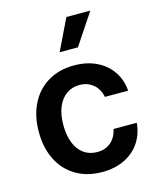

<svg xmlns="http://www.w3.org/2000/svg" viewBox="-120 -885 807 980"><g transform="rotate(-15 283.5 -395.0)"><path d="M299 10.7Q218.8 10.7 159.4 -24.9Q100.1 -60.4 68.7 -124.3Q37.3 -188.2 37.6 -270.6Q37.3 -353.3 69.1 -417.4Q100.9 -481.5 160 -517Q219.1 -552.6 298.3 -552.6Q364 -552.6 415.3 -528.4Q466.6 -504.3 497.3 -459.7Q528.1 -415.1 532.7 -356.5H409.8Q404.5 -383.5 390.1 -404.1Q375.7 -424.7 352.6 -436.8Q329.5 -448.9 299.7 -448.9Q259.9 -448.9 230.1 -427.6Q200.3 -406.2 183.9 -366.7Q167.6 -327.1 167.6 -272.7Q167.6 -217.7 183.6 -177.4Q199.6 -137.1 229.6 -115.8Q259.6 -94.5 299.7 -94.5Q342.3 -94.1 371.6 -118.6Q400.9 -143.1 409.8 -186.8H532.7Q527.7 -128.6 497.9 -83.8Q468 -39.1 417.1 -14.2Q366.1 10.7 299 10.7ZM245.7 -636.4 325.3 -801.1H451.7L342.3 -636.4Z"/></g></svg>

Font: Riot Sans
Style: Regular
Weight: 400
Designer: Rasmus Andersson
Foundry: rsms
Version: Version 3.005